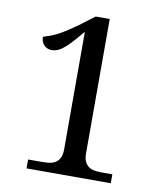

<svg xmlns="http://www.w3.org/2000/svg" viewBox="-78 -745 687 809"><g transform="rotate(10 265.0 -340.5)"><path d="M90.3 0V-38.1H153.3Q169.4 -38.1 183.8 -40.5Q198.2 -43 209 -50.3Q219.7 -57.6 226.1 -71Q232.4 -84.5 232.4 -106.9V-609.4Q212.4 -585.4 196.3 -567.4Q180.2 -549.3 165.5 -536.1Q150.9 -522.9 136.7 -516.1Q122.6 -509.3 108.4 -509.3Q87.4 -509.3 74.7 -522.9Q62 -536.6 62 -558.1Q75.2 -562 90.3 -567.4Q105.5 -572.8 122.1 -581.3Q138.7 -589.8 157.7 -602.1Q176.8 -614.3 200.7 -631.3L266.1 -680.7H326.2V-106.9Q326.2 -84.5 332.5 -71Q338.9 -57.6 349.1 -50.3Q359.4 -43 374.3 -40.5Q389.2 -38.1 404.8 -38.1H450.7V0Z"/></g></svg>

Font: MUA Office
Style: Regular
Weight: 400
Designer: Khon Soe Zaw Thu
Foundry: Myanmar Unicode
Version: Version 2.10 June 24, 2017